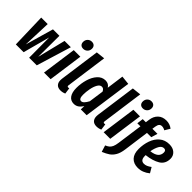

<svg xmlns="http://www.w3.org/2000/svg" viewBox="21 -1669 2757 2757"><g transform="rotate(45 1400.0 -290.5)"><path d="M649 -530 487 0H332L330 -409L220 0H62L47 -530H179L163 -101L286 -530H417L415 -101L521 -530Z M842 -530 768 0H634L708 -530ZM719 -709Q719 -749 744.5 -774.5Q770 -800 807 -800Q841 -800 860 -781Q879 -762 879 -730Q879 -690 853 -664.5Q827 -639 790 -639Q756 -639 737.5 -658Q719 -677 719 -709Z M1013 -125Q1012 -121 1012 -114Q1012 -94 1030 -94Q1040 -94 1050 -97L1063 -3Q1024 15 980 15Q930 15 903.5 -13Q877 -41 877 -91Q877 -100 879 -120L965 -741L1100 -756Z M1604 -741 1500 0H1381L1384 -69Q1357 -27 1325.5 -5.5Q1294 16 1252 16Q1188 16 1153 -33.5Q1118 -83 1118 -172Q1118 -263 1143 -349Q1168 -435 1218.5 -490.5Q1269 -546 1340 -546Q1404 -546 1435 -493L1471 -755ZM1255 -172Q1255 -86 1301 -86Q1324 -86 1345.5 -108.5Q1367 -131 1390 -174L1422 -401Q1411 -424 1398 -434.5Q1385 -445 1365 -445Q1329 -445 1304 -401Q1279 -357 1267 -293Q1255 -229 1255 -172Z M1745 -125Q1744 -121 1744 -114Q1744 -94 1762 -94Q1772 -94 1782 -97L1795 -3Q1756 15 1712 15Q1662 15 1635.5 -13Q1609 -41 1609 -91Q1609 -100 1611 -120L1697 -741L1832 -756Z M2053 -530 1979 0H1845L1919 -530ZM1930 -709Q1930 -749 1955.5 -774.5Q1981 -800 2018 -800Q2052 -800 2071 -781Q2090 -762 2090 -730Q2090 -690 2064 -664.5Q2038 -639 2001 -639Q1967 -639 1948.5 -658Q1930 -677 1930 -709Z M2312 -579 2305 -530H2408L2379 -433H2292L2239 -44Q2228 38 2198.5 88Q2169 138 2129 165Q2089 192 2025 219L1994 119Q2029 104 2050 86.5Q2071 69 2084.5 38Q2098 7 2105 -45L2159 -433H2096L2109 -530H2172L2180 -587Q2190 -664 2238 -710.5Q2286 -757 2365 -757Q2434 -757 2489 -715L2441 -635Q2409 -654 2377 -654Q2349 -654 2333.5 -636Q2318 -618 2312 -579Z M2794 -410Q2794 -306 2714 -257.5Q2634 -209 2504 -194V-180Q2504 -132 2521.5 -110Q2539 -88 2573 -88Q2601 -88 2626.5 -99Q2652 -110 2685 -134L2733 -53Q2649 16 2553 16Q2467 16 2418.5 -35.5Q2370 -87 2370 -185Q2370 -279 2399 -361.5Q2428 -444 2488 -495Q2548 -546 2636 -546Q2709 -546 2751.5 -507.5Q2794 -469 2794 -410ZM2663 -405Q2663 -451 2622 -451Q2579 -451 2552 -402.5Q2525 -354 2512 -281Q2663 -298 2663 -405Z"/></g></svg>

Font: Fira Sans Extra Condensed SemiBold
Style: Italic
Weight: 600
Width: 3
Italic angle: -8°
Designer: Carrois Corporate & Edenspiekermann AG
Foundry: Carrois Corporate GbR & Edenspiekermann AG
Version: Version 4.203